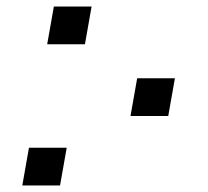

<svg xmlns="http://www.w3.org/2000/svg" viewBox="-20 -570 640 590"><path d="M401.5 -329.5H517.5L497 -213.5H381ZM69 -116H185L164.5 0H48.5ZM145.5 -550H261.5L241 -434H125Z"/></svg>

Font: JuliaMono Light
Style: Italic
Weight: 300
Italic angle: -9°
Monospace: yes
Designer: cormullion
Foundry: corm
Version: Version 0.054; ttfautohint (v1.8.4)